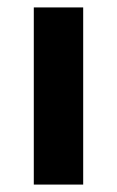

<svg xmlns="http://www.w3.org/2000/svg" viewBox="-20 -497 316 517"><path d="M71 0V-477H204V0Z"/></svg>

Font: Ek Mukta
Style: Bold
Weight: 700
Designer: Girish Dalvi and Yashodeep Gholap
Foundry: Ek Type
Version: Version 2.538;PS 1.002;hotconv 16.6.51;makeotf.lib2.5.65220;